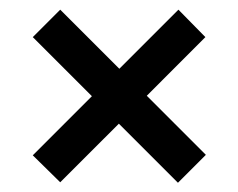

<svg xmlns="http://www.w3.org/2000/svg" viewBox="-20 -491 500 403"><path d="M354.5 -470.7 230.5 -346.7 106.4 -470.7 48.8 -413.1 172.9 -289.1 48.8 -165 106.4 -108.4 229.5 -231.4 353.5 -107.4 412.1 -166 288.1 -290 411.1 -413.1Z"/></svg>

Font: Gemunu Libre
Style: Bold
Weight: 700
Designer: Pushpananda Ekanayake, Sol Matas, Kosala Senevirathne
Foundry: Mooniak
Version: Version 1.001